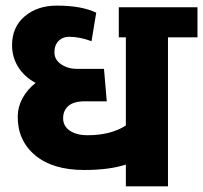

<svg xmlns="http://www.w3.org/2000/svg" viewBox="-20 -657 716 677"><path d="M572.3 0H423.8V-76.7Q365.2 -57.6 276.9 -57.6Q165.5 -57.6 103.5 -109.9Q41.5 -162.1 42.5 -247.6Q43 -281.2 59.8 -311.5Q76.7 -341.8 105.5 -364.7Q65.9 -386.2 44.2 -420.7Q22.5 -455.1 22.5 -498Q22.5 -561.5 67.1 -599.4Q111.8 -637.2 180.2 -637.2Q267.6 -637.2 319.3 -612.3L302.7 -511.7Q261.2 -527.3 223.6 -527.3Q201.2 -527.3 186.5 -512.7Q171.9 -498 171.9 -472.2Q171.9 -446.3 195.8 -430.2Q219.7 -414.1 251.5 -414.1H346.7L356.4 -299.8H279.3Q240.2 -299.8 221.4 -283.7Q202.6 -267.6 202.6 -240Q202.6 -212.4 226.1 -196.3Q249.5 -180.2 289.1 -180.2Q370.1 -180.2 423.8 -214.4V-525.4H398.9V-631.3H676.3V-525.4H572.3Z"/></svg>

Font: Yantramanav Black
Style: Regular
Weight: 900
Version: Version 1.001;PS 1.0;hotconv 1.0.72;makeotf.lib2.5.5900; ttf